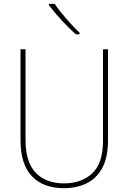

<svg xmlns="http://www.w3.org/2000/svg" viewBox="-20 -1037 669 1001"><path d="M543 -305Q543 -217 513.5 -162Q484 -107 432 -81.5Q380 -56 314 -56Q205 -56 146 -118.5Q87 -181 87 -306V-780H113V-309Q113 -192 166 -136.5Q219 -81 315 -81Q405 -81 461 -133.5Q517 -186 517 -302V-780H543ZM265 -1017Q289 -981 326 -939Q363 -897 395 -866V-858H376Q340 -889 300.5 -932Q261 -975 235 -1010V-1017Z"/></svg>

Font: Noto Sans Malayalam UI SemiCondensed Thin
Style: Regular
Weight: 100
Width: 4
Designer: Jelle Bosma - Monotype Design Team
Foundry: Monotype Imaging Inc.
Version: Version 2.104; ttfautohint (v1.8.4.7-5d5b)